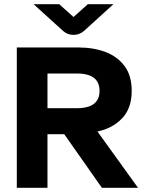

<svg xmlns="http://www.w3.org/2000/svg" viewBox="-20 -894 690 914"><path d="M60 0V-668H354Q425 -668 482 -646.5Q539 -625 573 -579.5Q607 -534 607 -461Q607 -379 561.5 -331Q516 -283 444 -268L637 0H465L286 -255H206V0ZM206 -379H348Q379 -379 403 -387Q427 -395 440.5 -413.5Q454 -432 454 -461Q454 -491 440.5 -509.5Q427 -528 403 -536Q379 -544 348 -544H206ZM330 -728Q301 -728 280 -747L140 -874H262L330 -813L398 -874H520L380 -747Q359 -728 330 -728Z"/></svg>

Font: Atkinson Hyperlegible Next
Style: Bold
Weight: 700
Designer: Elliott Scott, Megan Eiswerth, Linus Boman, Theodore Petrosky, Letters from Sweden
Foundry: Applied Design Works, Letters from Sweden
Version: Version 2.001